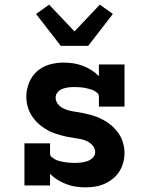

<svg xmlns="http://www.w3.org/2000/svg" viewBox="-20 -797 640 825"><path d="M348 8Q327 8 306 5Q285 2 265.5 -5.5Q246 -13 228 -24Q210 -35 195 -50V0H85V-181H195V-136Q195 -128 201 -123Q207 -118 213.5 -114Q220 -110 227 -107.5Q234 -105 241.5 -103.5Q249 -102 256.5 -100.5Q264 -99 271.5 -98.5Q279 -98 286.5 -97.5Q294 -97 301 -97Q315 -97 328.5 -98.5Q342 -100 355 -104.5Q368 -109 378.5 -119Q389 -129 389 -143Q389 -158 379.5 -170Q370 -182 356.5 -189Q343 -196 328.5 -199Q314 -202 299 -204Q284 -206 269.5 -209Q255 -212 240.5 -216Q226 -220 212 -225Q198 -230 185 -237.5Q172 -245 160 -253.5Q148 -262 137.5 -273Q127 -284 118.5 -296.5Q110 -309 104.5 -322.5Q99 -336 96 -351Q93 -366 93 -381Q93 -411 104.5 -440.5Q116 -470 139 -490.5Q162 -511 192 -519.5Q222 -528 253 -528Q274 -528 294.5 -525Q315 -522 335 -514.5Q355 -507 372.5 -496Q390 -485 405 -470V-520H515V-339H405V-384Q405 -391 399 -396.5Q393 -402 386.5 -406Q380 -410 373 -412Q366 -414 359 -416Q352 -418 344.5 -419.5Q337 -421 329.5 -421.5Q322 -422 314.5 -422.5Q307 -423 300 -423Q287 -423 274 -421.5Q261 -420 249 -415.5Q237 -411 228 -401Q219 -391 219 -378Q219 -363 228.5 -350.5Q238 -338 251.5 -331.5Q265 -325 279.5 -321.5Q294 -318 308.5 -316Q323 -314 338 -311Q353 -308 367.5 -304Q382 -300 395.5 -295Q409 -290 422.5 -282.5Q436 -275 448 -266.5Q460 -258 470.5 -247Q481 -236 489.5 -224Q498 -212 503.5 -198Q509 -184 512 -169.5Q515 -155 515 -140Q515 -119 509.5 -98.5Q504 -78 493 -60.5Q482 -43 465.5 -29.5Q449 -16 430 -7.5Q411 1 390 4.5Q369 8 348 8ZM241 -600 135 -737 191 -777 300 -662 409 -777 465 -737 359 -600Z"/></svg>

Font: Iosevka Etoile Extrabold
Style: Regular
Weight: 800
Designer: Belleve Invis
Foundry: Belleve Invis
Version: Version 22.1.2; ttfautohint (v1.8.4)